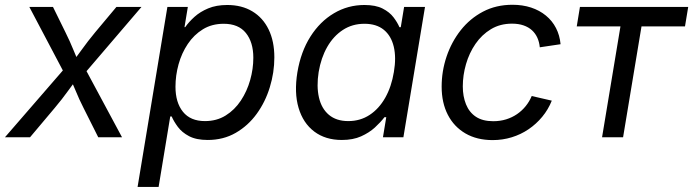

<svg xmlns="http://www.w3.org/2000/svg" viewBox="-39 -564 2848 789"><path d="M-18.6 0 248 -307.6 236.8 -241.2 81.5 -535.6H178.7L230 -431.2Q248.5 -394 262.2 -360.1Q275.9 -326.2 291 -293.9H247.1Q272.9 -326.2 297.1 -360.1Q321.3 -394 352.1 -431.2L439.5 -535.6H542.5L288.6 -238.8L299.3 -303.7L462.4 0H364.7L304.2 -120.6Q285.6 -157.2 272.5 -189.7Q259.3 -222.2 243.7 -253.4H288.6Q263.2 -222.2 240 -189.7Q216.8 -157.2 186 -120.6L84.5 0Z M526.4 204.1 648.9 -535.6H732.9L719.2 -452.6H722.2Q736.8 -473.6 760 -494.6Q783.2 -515.6 816.4 -529.5Q849.6 -543.5 895 -543.5Q954.6 -543.5 998 -517.3Q1041.5 -491.2 1064.9 -442.9Q1088.4 -394.5 1088.4 -328.1Q1088.4 -266.1 1069.8 -205.6Q1051.3 -145 1015.9 -96.2Q980.5 -47.4 929.7 -18.1Q878.9 11.2 814.5 11.2Q767.6 11.2 738 -4.4Q708.5 -20 691.9 -42.5Q675.3 -64.9 666.5 -85.4H660.6L612.8 204.1ZM803.2 -66.4Q851.6 -66.4 888.4 -89.4Q925.3 -112.3 950.7 -150.6Q976.1 -189 989 -234.9Q1002 -280.8 1002 -326.7Q1002 -390.6 971.4 -428.5Q940.9 -466.3 880.4 -466.3Q831.5 -466.3 794.7 -443.6Q757.8 -420.9 732.7 -383.3Q707.5 -345.7 694.8 -299.8Q682.1 -253.9 682.1 -207.5Q682.1 -142.6 712.9 -104.5Q743.7 -66.4 803.2 -66.4Z M1365.7 11.2Q1298.3 11.2 1252.4 -23.4Q1206.5 -58.1 1188 -120.6Q1169.4 -183.1 1183.1 -267.1Q1197.3 -351.6 1236.6 -413.6Q1275.9 -475.6 1333.3 -509.5Q1390.6 -543.5 1458.5 -543.5Q1504.9 -543.5 1533.4 -528.8Q1562 -514.2 1578.1 -492.9Q1594.2 -471.7 1602.5 -452.1H1607.9L1621.6 -535.6H1707.5L1618.7 0H1534.7L1548.3 -82.5H1541Q1524.9 -61.5 1501.5 -40Q1478 -18.6 1444.8 -3.7Q1411.6 11.2 1365.7 11.2ZM1392.1 -66.4Q1441.4 -66.4 1480 -91.8Q1518.6 -117.2 1544.2 -162.6Q1569.8 -208 1579.6 -268.1Q1589.8 -327.6 1579.1 -372.3Q1568.4 -417 1538.1 -441.7Q1507.8 -466.3 1458.5 -466.3Q1408.7 -466.3 1369.9 -440.9Q1331.1 -415.5 1305.7 -371.1Q1280.3 -326.7 1270.5 -268.1Q1261.2 -209 1271.7 -163.3Q1282.2 -117.7 1312.7 -92Q1343.3 -66.4 1392.1 -66.4Z M1985.4 11.7Q1920.9 11.7 1873.8 -15.6Q1826.7 -43 1801.3 -92.3Q1775.9 -141.6 1775.9 -208Q1775.9 -271.5 1796.1 -331.5Q1816.4 -391.6 1854.2 -439.7Q1892.1 -487.8 1945.8 -516.1Q1999.5 -544.4 2066.9 -544.4Q2108.4 -544.4 2143.3 -533Q2178.2 -521.5 2204.3 -500Q2230.5 -478.5 2245.8 -448.7Q2261.2 -418.9 2264.6 -382.3L2179.2 -369.6Q2177.2 -391.1 2169.2 -408.9Q2161.1 -426.8 2147 -439.7Q2132.8 -452.6 2112.3 -459.7Q2091.8 -466.8 2064.9 -466.8Q2016.1 -466.8 1978.5 -444.1Q1940.9 -421.4 1915 -383.8Q1889.2 -346.2 1876 -300.5Q1862.8 -254.9 1862.8 -209Q1862.8 -168 1876 -135.3Q1889.2 -102.5 1916.7 -84.2Q1944.3 -65.9 1987.8 -65.9Q2016.1 -65.9 2040.8 -73.5Q2065.4 -81.1 2085.7 -95Q2106 -108.9 2121.3 -127.9Q2136.7 -147 2146 -169.4L2228.5 -150.4Q2213.9 -113.8 2189.2 -84Q2164.6 -54.2 2132.8 -32.7Q2101.1 -11.2 2063.7 0.2Q2026.4 11.7 1985.4 11.7Z M2435.1 0 2510.7 -455.6H2331.1L2344.2 -535.6H2789.1L2775.9 -455.6H2597.2L2521.5 0Z"/></svg>

Font: Inter 20pt
Style: Italic
Weight: 400
Italic angle: -9.3988°
Version: Version 4.001;git-66647c0bb